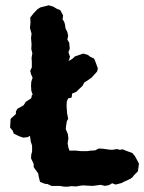

<svg xmlns="http://www.w3.org/2000/svg" viewBox="-20 -694 544 724"><path d="M68 -175 53 -180 32 -190 28 -201 18 -213 19 -229 20 -246 40 -264V-274L46 -284L69 -297L77 -310L97 -323L99 -328L100 -335L102 -336L103 -338L98 -352L97 -371L98 -386L103 -401L97 -414L94 -427L100 -440V-461L99 -476L102 -493L98 -509L99 -526L98 -539L97 -551L99 -567L93 -588L95 -609L94 -628L106 -643L121 -659L132 -666L164 -674L181 -669L194 -661L207 -656L218 -636L216 -621L222 -612L225 -602L227 -587L234 -573L237 -559L234 -545L241 -533L243 -510L238 -497L244 -480L239 -464L254 -473L262 -481L279 -487L294 -492L311 -487L320 -480L335 -473L341 -458L349 -436L346 -424L325 -401L306 -388L298 -383L291 -370L278 -358L268 -348L252 -341L250 -326L237 -323L232 -312L231 -293L232 -281L233 -267L237 -246L232 -237L229 -218L228 -207L236 -188L238 -172L235 -154L238 -137L242 -126H267L286 -124H307L323 -126L339 -127L352 -134L369 -133L390 -130L403 -129L421 -132L432 -129L442 -131L465 -122L479 -117L489 -105L495 -94L504 -77L500 -48L486 -34L479 -25L472 -20L446 -8L439 -4L416 2L403 -3L391 4L375 7L360 3L344 5L331 7L309 6L293 5L277 7L269 9L247 8L236 10H223L205 7H174L159 0L149 -1L131 -8L126 -28L124 -40L114 -54L107 -64V-76L97 -97L98 -112L101 -122V-145L96 -160L93 -182L85 -177Z"/></svg>

Font: Winky Rough SemiBold
Style: Regular
Weight: 600
Designer: Simon Atzbach
Foundry: typofactur
Version: Version 1.206; ttfautohint (v1.8.4.7-5d5b)